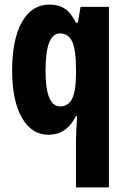

<svg xmlns="http://www.w3.org/2000/svg" viewBox="-20 -579 551 839"><path d="M312 31Q312 15 313.5 -10Q315 -35 317 -72H312Q290 -29 260 -9.5Q230 10 192 10Q118 10 75.5 -65Q33 -140 33 -270Q33 -407 76 -483Q119 -559 196 -559Q235 -559 262 -542Q289 -525 312 -480H320L332 -549H456V240H312ZM243 -114Q279 -114 295.5 -148Q312 -182 312 -254V-280Q312 -361 295.5 -397Q279 -433 242 -433Q211 -433 195 -393Q179 -353 179 -269Q179 -114 243 -114Z"/></svg>

Font: Noto Sans Telugu ExtraCondensed ExtraBold
Style: Regular
Weight: 800
Width: 2
Designer: Jelle Bosma - Monotype Design Team
Foundry: Monotype Imaging Inc.
Version: Version 2.005; ttfautohint (v1.8.4.7-5d5b)